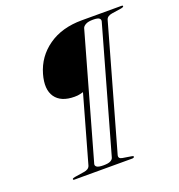

<svg xmlns="http://www.w3.org/2000/svg" viewBox="-127 -806 850 913"><g transform="rotate(-20 297.5 -350.0)"><path d="M126.5 -523.5Q149.5 -604 217.8 -652Q286 -700 387 -700H587.5Q596 -700 594.5 -695Q593.5 -691 582.5 -689L533.5 -681.5Q508.5 -677.5 503.5 -660.5L328.5 -40.5Q323 -22 344.5 -18.5L388 -11.5Q399.5 -9.5 398 -5.5Q396.5 0 386.5 0H96Q87 0 89 -5.5Q90 -9 102 -11L149.5 -18.5Q175 -22 180.5 -40L275.5 -377Q269 -375.5 258.8 -372.8Q248.5 -370 231 -370Q162.5 -370 134.2 -410.5Q106 -451 126.5 -523.5ZM298 -38 474 -661.5Q477 -671 469.8 -677.8Q462.5 -684.5 438 -684.5Q413.5 -684.5 400.8 -677.5Q388 -670.5 385 -661.5L209 -38Q206.5 -29 215 -22.8Q223.5 -16.5 248.5 -16.5Q273 -16.5 284.2 -22.5Q295.5 -28.5 298 -38Z"/></g></svg>

Font: Fraunces 72pt Thin
Style: Italic
Weight: 100
Italic angle: -16°
Version: Version 1.000;[b76b70a41]